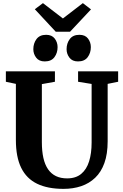

<svg xmlns="http://www.w3.org/2000/svg" viewBox="-20 -1199 784 1227"><path d="M386 8Q284.5 8 217 -24.8Q149.5 -57.5 115.5 -126.5Q81.5 -195.5 81.5 -304.5V-663L17.5 -676.5V-743H331V-676.5L247.5 -661.5V-291Q247.5 -233.5 257.2 -190Q267 -146.5 287.2 -117.2Q307.5 -88 337.8 -73.5Q368 -59 409 -59Q464.5 -59 499 -87.8Q533.5 -116.5 549.5 -168Q565.5 -219.5 565.5 -288V-662.5L479 -676.5V-743H735V-676.5L668 -663V-296.5Q668 -215 647.2 -157.2Q626.5 -99.5 588.2 -63Q550 -26.5 498.5 -9.2Q447 8 386 8ZM265.5 -806.5Q229.5 -806.5 211.2 -830.5Q193 -854.5 193 -884.5Q193 -922 213.2 -949.2Q233.5 -976.5 274.5 -976.5H275.5Q311.5 -976.5 329.8 -952.5Q348 -928.5 348 -898Q348 -860.5 327.8 -833.5Q307.5 -806.5 266.5 -806.5ZM478 -806.5Q442 -806.5 423.8 -830.5Q405.5 -854.5 405.5 -884.5Q405.5 -922 425.8 -949.2Q446 -976.5 487 -976.5H488Q524.5 -976.5 542.5 -952.5Q560.5 -928.5 560.5 -898Q560.5 -860.5 540.2 -833.5Q520 -806.5 479 -806.5ZM336.5 -996 202.5 -1140 254.5 -1179 382 -1081 509.5 -1179 561.5 -1139 427.5 -996Z"/></svg>

Font: Merriweather Light 18pt ExtraBold
Style: Regular
Weight: 800
Version: Version 2.100